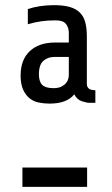

<svg xmlns="http://www.w3.org/2000/svg" viewBox="-20 -725 435 745"><path d="M327 -326Q317 -326 298 -332Q279 -338 268 -359Q240 -323 172 -323Q151 -323 131 -327Q111 -331 95.5 -343Q80 -355 70 -376.5Q60 -398 60 -432Q60 -493 95.5 -526.5Q131 -560 194 -560H247V-598Q247 -618 236 -632Q225 -646 197 -646Q165 -646 140.5 -642.5Q116 -639 88 -631V-690Q109 -697 135 -701Q161 -705 189 -705Q226 -705 250.5 -698Q275 -691 290 -676Q305 -661 311 -638Q317 -615 317 -583V-399Q317 -388 324.5 -381.5Q332 -375 350 -375V-326ZM67 0V-75H318V0ZM187 -383Q207 -383 218.5 -389Q230 -395 236.5 -403Q243 -411 245 -419.5Q247 -428 247 -434V-504H190Q166 -504 148.5 -489Q131 -474 131 -437Q131 -408 144 -395.5Q157 -383 187 -383Z"/></svg>

Font: Share
Style: Regular
Weight: 400
Designer: Ralph du Carrois
Version: Version 1.002